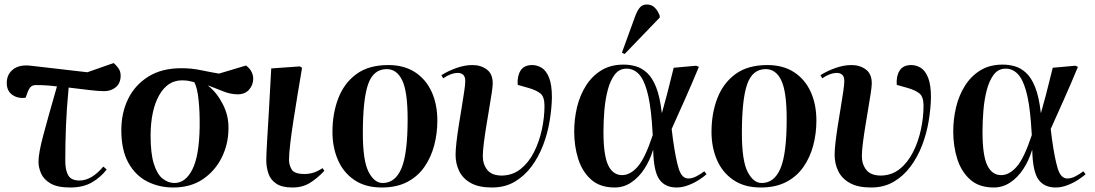

<svg xmlns="http://www.w3.org/2000/svg" viewBox="-20 -819 4866 853"><path d="M292 14Q235 14 204.5 -4Q174 -22 162.5 -48.5Q151 -75 151 -101Q151 -138 172 -217Q193 -296 233 -435Q210 -438 187.5 -439.5Q165 -441 144 -441Q127 -442 117.5 -434Q108 -426 100 -402L94 -385Q60 -380 35 -397.5Q10 -415 10 -450Q10 -489 38.5 -511Q67 -533 117 -527L368 -498L485 -539Q496 -530 506 -516Q516 -502 516 -483Q516 -450 495 -432Q474 -414 442 -414Q419 -414 376.5 -419Q334 -424 285 -430Q276 -335 273 -257.5Q270 -180 270 -105Q270 -62 283.5 -39.5Q297 -17 333 -17Q387 -17 439 -79L454 -66Q427 -31 388 -8.5Q349 14 292 14Z M750 14Q687 14 634.5 -12.5Q582 -39 550.5 -95.5Q519 -152 519 -241Q519 -318 549.5 -380Q580 -442 639.5 -479Q699 -516 786 -516Q830 -516 871 -507.5Q912 -499 953 -492L1073 -528Q1091 -514 1098 -499Q1105 -484 1105 -470Q1105 -441 1086 -420Q1067 -399 1033 -400Q1002 -401 973.5 -412.5Q945 -424 906 -439V-437Q943 -408 969.5 -357Q996 -306 995 -249Q995 -180 965.5 -120Q936 -60 881.5 -23Q827 14 750 14ZM755 -6Q804 -6 834.5 -66Q865 -126 867 -254Q868 -322 862 -377Q856 -432 843 -454Q828 -458 816.5 -460Q805 -462 788 -462Q725 -462 687.5 -396.5Q650 -331 649 -218Q649 -137 663.5 -91Q678 -45 702.5 -25.5Q727 -6 755 -6Z M1279 14Q1233 14 1207.5 -3Q1182 -20 1172.5 -48Q1163 -76 1163 -108Q1163 -131 1166.5 -190Q1170 -249 1175 -332.5Q1180 -416 1185 -515L1312 -524L1322 -518Q1313 -465 1303 -404.5Q1293 -344 1284 -286Q1275 -228 1269.5 -181.5Q1264 -135 1264 -109Q1264 -86 1276 -66Q1288 -46 1333 -46Q1352 -46 1371 -51.5Q1390 -57 1413 -72L1421 -60Q1390 -27 1357 -6.5Q1324 14 1279 14Z M1676 14Q1603 14 1554 -19.5Q1505 -53 1481 -109Q1457 -165 1457 -233Q1457 -315 1483 -382.5Q1509 -450 1563.5 -490Q1618 -530 1705 -530Q1775 -530 1823.5 -498.5Q1872 -467 1897.5 -411.5Q1923 -356 1923 -283Q1923 -226 1909 -173Q1895 -120 1865.5 -77.5Q1836 -35 1789 -10.5Q1742 14 1676 14ZM1680 -6Q1736 -6 1763.5 -71Q1791 -136 1791 -290Q1791 -412 1767 -462Q1743 -512 1698 -512Q1639 -512 1615.5 -445Q1592 -378 1592 -227Q1592 -105 1617.5 -55.5Q1643 -6 1680 -6Z M2166 14Q2107 14 2071.5 -6Q2036 -26 2020 -59Q2004 -92 2004 -131Q2004 -153 2008 -188Q2012 -223 2018.5 -263.5Q2025 -304 2031.5 -343.5Q2038 -383 2042.5 -413.5Q2047 -444 2047 -459Q2047 -479 2037.5 -487Q2028 -495 2015 -495Q1983 -495 1949 -471L1941 -485Q1971 -504 2008 -517Q2045 -530 2079 -530Q2116 -530 2142.5 -510.5Q2169 -491 2169 -449Q2169 -435 2164.5 -405.5Q2160 -376 2153.5 -337.5Q2147 -299 2140.5 -259Q2134 -219 2129.5 -183.5Q2125 -148 2125 -125Q2125 -89 2145 -64Q2165 -39 2210 -39Q2258 -40 2293.5 -68.5Q2329 -97 2352.5 -143.5Q2376 -190 2387.5 -244Q2399 -298 2399 -349Q2399 -390 2380 -404.5Q2361 -419 2329 -428L2280 -442Q2277 -480 2292.5 -505Q2308 -530 2344 -530Q2367 -530 2387 -517.5Q2407 -505 2419.5 -473.5Q2432 -442 2432 -386Q2431 -337 2422 -282Q2413 -227 2393 -174.5Q2373 -122 2341.5 -79.5Q2310 -37 2266.5 -11.5Q2223 14 2166 14Z M2711 14Q2646 14 2606.5 -21Q2567 -56 2549 -112.5Q2531 -169 2531 -235Q2531 -290 2543.5 -342.5Q2556 -395 2583 -438Q2610 -481 2651.5 -506.5Q2693 -532 2751 -532Q2778 -532 2804.5 -524.5Q2831 -517 2854.5 -495.5Q2878 -474 2895 -431.5Q2912 -389 2920 -318H2921Q2934 -365 2943 -398.5Q2952 -432 2958.5 -460Q2965 -488 2973 -518L3073 -527L3085 -522Q3050 -438 3022 -375.5Q2994 -313 2964 -246L2970 -198Q2982 -113 2995.5 -69.5Q3009 -26 3038 -26Q3055 -26 3073.5 -35.5Q3092 -45 3109 -58L3119 -45Q3107 -34 3085.5 -20Q3064 -6 3037.5 4Q3011 14 2986 14Q2935 14 2909.5 -21.5Q2884 -57 2882 -152H2881Q2867 -106 2842.5 -68.5Q2818 -31 2784.5 -8.5Q2751 14 2711 14ZM2744 -41Q2780 -41 2813 -78.5Q2846 -116 2880 -219L2876 -277Q2869 -365 2854 -417Q2839 -469 2816.5 -491.5Q2794 -514 2764 -514Q2731 -514 2711 -487.5Q2691 -461 2680 -419Q2669 -377 2665 -328Q2661 -279 2661 -233Q2661 -129 2682 -85Q2703 -41 2744 -41ZM2755 -579 2743 -585 2803 -750Q2813 -775 2824 -787Q2835 -799 2854 -799Q2875 -799 2889 -785Q2903 -771 2911 -749V-741Z M3360 14Q3287 14 3238 -19.5Q3189 -53 3165 -109Q3141 -165 3141 -233Q3141 -315 3167 -382.5Q3193 -450 3247.5 -490Q3302 -530 3389 -530Q3459 -530 3507.5 -498.5Q3556 -467 3581.5 -411.5Q3607 -356 3607 -283Q3607 -226 3593 -173Q3579 -120 3549.5 -77.5Q3520 -35 3473 -10.5Q3426 14 3360 14ZM3364 -6Q3420 -6 3447.5 -71Q3475 -136 3475 -290Q3475 -412 3451 -462Q3427 -512 3382 -512Q3323 -512 3299.5 -445Q3276 -378 3276 -227Q3276 -105 3301.5 -55.5Q3327 -6 3364 -6Z M3850 14Q3791 14 3755.5 -6Q3720 -26 3704 -59Q3688 -92 3688 -131Q3688 -153 3692 -188Q3696 -223 3702.5 -263.5Q3709 -304 3715.5 -343.5Q3722 -383 3726.5 -413.5Q3731 -444 3731 -459Q3731 -479 3721.5 -487Q3712 -495 3699 -495Q3667 -495 3633 -471L3625 -485Q3655 -504 3692 -517Q3729 -530 3763 -530Q3800 -530 3826.5 -510.5Q3853 -491 3853 -449Q3853 -435 3848.5 -405.5Q3844 -376 3837.5 -337.5Q3831 -299 3824.5 -259Q3818 -219 3813.5 -183.5Q3809 -148 3809 -125Q3809 -89 3829 -64Q3849 -39 3894 -39Q3942 -40 3977.5 -68.5Q4013 -97 4036.5 -143.5Q4060 -190 4071.5 -244Q4083 -298 4083 -349Q4083 -390 4064 -404.5Q4045 -419 4013 -428L3964 -442Q3961 -480 3976.5 -505Q3992 -530 4028 -530Q4051 -530 4071 -517.5Q4091 -505 4103.5 -473.5Q4116 -442 4116 -386Q4115 -337 4106 -282Q4097 -227 4077 -174.5Q4057 -122 4025.5 -79.5Q3994 -37 3950.5 -11.5Q3907 14 3850 14Z M4395 14Q4330 14 4290.5 -21Q4251 -56 4233 -112.5Q4215 -169 4215 -235Q4215 -290 4227.5 -342.5Q4240 -395 4267 -438Q4294 -481 4335.5 -506.5Q4377 -532 4435 -532Q4462 -532 4488.5 -524.5Q4515 -517 4538.5 -495.5Q4562 -474 4579 -431.5Q4596 -389 4604 -318H4605Q4618 -365 4627 -398.5Q4636 -432 4642.5 -460Q4649 -488 4657 -518L4757 -527L4769 -522Q4734 -438 4706 -375.5Q4678 -313 4648 -246L4654 -198Q4666 -113 4679.5 -69.5Q4693 -26 4722 -26Q4739 -26 4757.5 -35.5Q4776 -45 4793 -58L4803 -45Q4791 -34 4769.5 -20Q4748 -6 4721.5 4Q4695 14 4670 14Q4619 14 4593.5 -21.5Q4568 -57 4566 -152H4565Q4551 -106 4526.5 -68.5Q4502 -31 4468.5 -8.5Q4435 14 4395 14ZM4428 -41Q4464 -41 4497 -78.5Q4530 -116 4564 -219L4560 -277Q4553 -365 4538 -417Q4523 -469 4500.5 -491.5Q4478 -514 4448 -514Q4415 -514 4395 -487.5Q4375 -461 4364 -419Q4353 -377 4349 -328Q4345 -279 4345 -233Q4345 -129 4366 -85Q4387 -41 4428 -41Z"/></svg>

Font: Literata 72pt SemiBold
Style: Italic
Weight: 600
Italic angle: -2°
Designer: Latin by Veronika Burian and Jose Scaglione. Greek by Irene Vlachou. Cyrillic by Vera Evstafieva
Foundry: TypeTogether
Version: Version 3.002